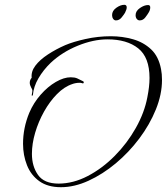

<svg xmlns="http://www.w3.org/2000/svg" viewBox="-20 -745 695 800"><path d="M234 35Q179 35 144 10Q109 -15 92.5 -56.5Q76 -98 76 -146Q76 -212 102 -275Q120 -317 149.5 -350.5Q179 -384 212.5 -403.5Q246 -423 275 -423Q291 -423 301.5 -418.5Q312 -414 325 -407Q329 -406 329 -402Q329 -395 320 -399Q318 -400 315 -400Q312 -400 310 -400Q303 -400 295 -398.5Q287 -397 282 -395Q248 -384 217.5 -353Q187 -322 163.5 -280Q140 -238 126.5 -192Q113 -146 113 -104Q113 -52 138.5 -16Q164 20 224 20Q285 20 345.5 -11.5Q406 -43 458 -95.5Q510 -148 546 -212Q582 -276 594 -340Q603 -385 603 -420Q603 -506 556 -543.5Q509 -581 428 -581Q369 -581 304 -554.5Q239 -528 191 -483Q160 -453 140 -418.5Q120 -384 117 -349Q114 -344 112 -348Q113 -355 114 -359Q115 -363 115 -367Q115 -373 110 -380Q104 -391 104 -400Q104 -412 112 -421Q109 -447 127.5 -471.5Q146 -496 179.5 -518Q213 -540 252 -557Q285 -571 336.5 -582.5Q388 -594 442 -594Q490 -594 534 -581.5Q578 -569 609.5 -539.5Q641 -510 651 -457Q655 -437 655 -412Q655 -352 629.5 -289Q604 -226 560.5 -168Q517 -110 462.5 -64.5Q408 -19 349 8Q290 35 234 35ZM463 -660Q456 -660 451.5 -666.5Q447 -673 447 -682Q447 -700 464.5 -712.5Q482 -725 498 -725Q508 -725 508 -714Q508 -706 501 -692Q497 -685 487 -672.5Q477 -660 463 -660ZM562 -660Q555 -660 550 -666Q545 -672 545 -682Q545 -699 563 -711.5Q581 -724 597 -724Q606 -724 606 -714Q606 -703 599 -692Q595 -685 585.5 -672.5Q576 -660 562 -660Z"/></svg>

Font: The Nautigal
Style: Regular
Weight: 400
Designer: Robert E. Leuschke
Foundry: Robert E. Leuschke
Version: Version 1.100; ttfautohint (v1.8.3)